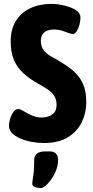

<svg xmlns="http://www.w3.org/2000/svg" viewBox="-20 -728 477 988"><path d="M206 8Q175 8 142.5 2Q110 -4 82 -16.5Q54 -29 39 -46Q33 -54 29.5 -62Q26 -70 26 -79Q26 -96 32 -116.5Q38 -137 49 -152Q60 -167 74 -167Q82 -167 94.5 -160Q107 -153 125 -143Q145 -132 162.5 -127.5Q180 -123 194 -123Q210 -123 228 -128.5Q246 -134 258.5 -148Q271 -162 271 -189Q271 -218 258 -236.5Q245 -255 224.5 -268.5Q204 -282 179 -296Q132 -322 100 -351.5Q68 -381 51.5 -420Q35 -459 35 -516Q35 -577 61.5 -620Q88 -663 135.5 -685.5Q183 -708 245 -708Q279 -708 317 -698Q355 -688 376 -672Q385 -665 389.5 -656.5Q394 -648 394 -637Q394 -622 389 -602Q384 -582 375 -567.5Q366 -553 354 -553Q350 -553 342.5 -555Q335 -557 325 -561Q300 -571 285 -573.5Q270 -576 260 -576Q230 -576 215 -566.5Q200 -557 195 -544Q190 -531 190 -520Q190 -488 205 -469Q220 -450 244 -437Q268 -424 294 -408Q338 -382 366.5 -354.5Q395 -327 409.5 -290.5Q424 -254 424 -201Q424 -147 401 -99.5Q378 -52 330 -22Q282 8 206 8ZM190 240Q176 240 161 235Q146 230 146 218Q146 209 148.5 195.5Q151 182 153.5 158.5Q156 135 156 95Q156 75 169.5 63Q183 51 214 51H234Q259 51 269 63.5Q279 76 279 95Q279 128 263 161.5Q247 195 225.5 217.5Q204 240 190 240Z"/></svg>

Font: Asap Condensed VF Beta
Style: Regular
Weight: 400
Designer: Pablo Cosgaya
Foundry: Omnibus-Type
Version: Version 1.008